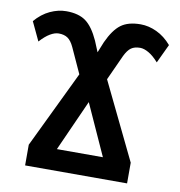

<svg xmlns="http://www.w3.org/2000/svg" viewBox="-79 -771 789 843"><g transform="rotate(10 315.5 -349.0)"><path d="M315.4 -544.4 335 -592.8Q361.3 -650.4 393.3 -674.3Q425.3 -698.2 481 -698.2Q516.6 -698.2 552.7 -681.4Q588.9 -664.6 618.7 -629.9L579.1 -545.9Q556.2 -571.8 534.9 -584Q513.7 -596.2 496.6 -596.2Q471.7 -596.2 456.5 -585.4Q441.4 -574.7 428.2 -547.4L377 -435.1L543 -92.3V0H88.4V-92.3L253.4 -435.1L202.1 -547.4Q189.5 -574.7 173.8 -585.4Q158.2 -596.2 133.8 -596.2Q116.2 -596.2 95.5 -584Q74.7 -571.8 51.3 -545.9L11.7 -629.9Q41.5 -664.6 77.6 -681.4Q113.8 -698.2 149.4 -698.2Q204.6 -698.2 236.8 -674.6Q269 -650.9 295.4 -592.8ZM418.5 -94.7 315.4 -322.3 213.4 -94.7Z"/></g></svg>

Font: Arimo SemiBold
Style: Regular
Weight: 600
Designer: Steve Matteson
Foundry: Monotype Imaging Inc.
Version: Version 1.33